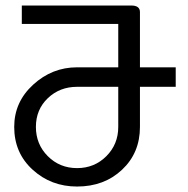

<svg xmlns="http://www.w3.org/2000/svg" viewBox="-20 -684 677 692"><path d="M613.3 -371.1H484.4V-226.6Q484.4 -132.8 419.9 -72.3Q355.5 -11.7 257.8 -11.7Q164.1 -11.7 97.7 -72.3Q31.2 -132.8 31.2 -226.6Q31.2 -316.4 99.6 -378.9Q168 -441.4 257.8 -441.4H406.2V-597.7H58.6V-664.1H453.1Q484.4 -664.1 484.4 -640.6V-441.4H613.3ZM406.2 -226.6V-371.1H257.8Q195.3 -371.1 152.3 -330.1Q109.4 -289.1 109.4 -226.6Q109.4 -164.1 152.3 -121.1Q195.3 -78.1 257.8 -78.1Q320.3 -78.1 363.3 -121.1Q406.2 -164.1 406.2 -226.6Z"/></svg>

Font: 和音 by 宁静之雨，公众号njzyshare
Style: Regular
Weight: 400
Designer: Steve Matteson
Foundry: Ascender Corporation
Version: Version 6.00;June 8, 2018;FontCreator 11.0.0.2388 32-bit